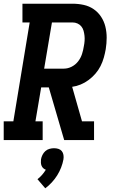

<svg xmlns="http://www.w3.org/2000/svg" viewBox="-24 -755 644 1035"><path d="M-4 0V-101H48L136 -634H97V-735H367Q398 -735 427.5 -728.5Q457 -722 481 -705.5Q505 -689 521 -664.5Q537 -640 544 -611.5Q551 -583 551 -552Q551 -521 546 -490Q542 -467 535.5 -444Q529 -421 518 -399Q507 -377 490.5 -358Q474 -339 454 -324Q434 -309 411 -299.5Q388 -290 365 -287L418 -101H483V0H322L239 -284H198L167 -101H206V0ZM214 -385H320Q342 -385 362.5 -395.5Q383 -406 397 -424Q411 -442 418 -463.5Q425 -485 428 -506Q431 -520 432 -534.5Q433 -549 431.5 -562.5Q430 -576 426.5 -589Q423 -602 414.5 -612.5Q406 -623 393.5 -628.5Q381 -634 367 -634H256ZM220 260 178 211Q191 201 202.5 188Q214 175 223 160Q215 157 209 151.5Q203 146 200 138.5Q197 131 196.5 122Q196 113 197 104Q199 92 205 80Q211 68 220.5 59.5Q230 51 242.5 47.5Q255 44 267 44Q280 44 291 47.5Q302 51 309 59.5Q316 68 318 80Q320 92 318 104Q314 126 305.5 148Q297 170 284.5 190Q272 210 255.5 228Q239 246 220 260Z"/></svg>

Font: Iosevka Slab Extended Oblique
Style: Bold
Weight: 700
Width: 7
Italic angle: -9°
Monospace: yes
Designer: Belleve Invis
Foundry: Belleve Invis
Version: Version 11.1.1; ttfautohint (v1.8.3)